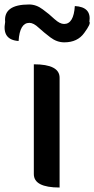

<svg xmlns="http://www.w3.org/2000/svg" viewBox="-64 -837 420 857"><path d="M202 0Q87 0 87 -60V-550Q202 -550 202 -490V0ZM223 -648Q190 -648 161 -670Q132 -692 109 -713Q86 -735 67 -735Q24 -735 19 -654Q-56 -659 -41 -739Q-49 -817 66 -817Q98 -817 127 -795Q156 -774 179 -752Q203 -730 222 -730Q265 -730 270 -810Q345 -806 335 -740Q343 -732 312 -690Q282 -648 223 -648Z"/></svg>

Font: Swei Half Moon CJK SC
Style: Medium
Weight: 500
Version: Version 2.071